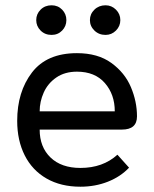

<svg xmlns="http://www.w3.org/2000/svg" viewBox="-20 -696 583 726"><path d="M45 0ZM45 -239Q45 -349 101 -422Q157 -495 271 -495Q350 -495 401 -458Q452 -421 475 -366.5Q498 -312 498 -256Q498 -206 441 -206H130Q130 -140 171 -100.5Q212 -61 284 -61Q369 -61 424 -111L468 -62Q436 -28 388 -9Q340 10 284 10Q210 10 156 -21Q102 -52 73.5 -108.5Q45 -165 45 -239ZM414 -275Q414 -339 376.5 -382Q339 -425 271 -425Q225 -425 193 -403Q161 -381 145.5 -346.5Q130 -312 130 -275ZM117 -620Q117 -643 133.5 -659.5Q150 -676 175 -676Q199 -676 215 -659.5Q231 -643 231 -620Q231 -597 215 -580.5Q199 -564 175 -564Q150 -564 133.5 -580.5Q117 -597 117 -620ZM320 -620Q320 -643 337 -659.5Q354 -676 379 -676Q402 -676 418.5 -659.5Q435 -643 435 -620Q435 -597 418.5 -580.5Q402 -564 379 -564Q354 -564 337 -580.5Q320 -597 320 -620Z"/></svg>

Font: Niramit
Style: Regular
Weight: 400
Version: Version 1.000; ttfautohint (v1.6)